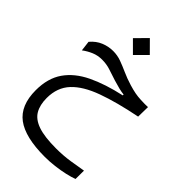

<svg xmlns="http://www.w3.org/2000/svg" viewBox="-272 -724 1131 1131"><g transform="rotate(45 293.0 -158.5)"><path d="M332.5 308.1Q170.4 308.1 94.2 251.5Q18.1 194.8 18.1 67.9Q18.1 -31.7 64 -97.7Q109.9 -163.6 196 -205.1Q282.2 -246.6 402.3 -272.9V-279.8Q381.3 -282.2 360.4 -287.4Q339.4 -292.5 307.6 -302.2Q266.6 -315.4 235.4 -325.7Q203.6 -335.9 167.5 -335.9Q131.8 -335.9 101.1 -322.8Q70.3 -309.6 44.4 -290L36.6 -353.5Q65.4 -387.7 102.1 -402.8Q138.7 -418 177.7 -418Q213.4 -418 245.6 -406.2Q277.8 -394.5 313.5 -378.4Q348.6 -362.3 393.6 -348.6Q424.3 -339.4 447.8 -335Q471.2 -330.6 496.6 -329.6Q511.7 -328.6 529.8 -328.6Q542.5 -328.6 556.2 -329.1L554.7 -248.5Q405.3 -218.8 303 -181.6Q200.7 -144.5 148.4 -88.6Q96.2 -32.7 96.2 54.7Q96.2 112.3 118.4 150.4Q140.6 188.5 194.8 207.3Q249 226.1 345.7 226.1Q404.3 226.1 458 218Q511.7 210 554.2 202.1L553.7 272Q529.8 281.2 493.2 289.6Q456.5 297.9 414.8 303Q373 308.1 332.5 308.1ZM276.4 -483.4 206.1 -553.7 276.4 -624.5 346.7 -553.7Z"/></g></svg>

Font: CaskaydiaMono NF SemiLight
Style: Regular
Weight: 350
Designer: Aaron Bell
Foundry: Saja Typeworks
Version: Version 2111.001; ttfautohint (v1.8.4);Nerd Fonts 3.1.1